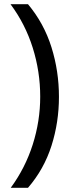

<svg xmlns="http://www.w3.org/2000/svg" viewBox="-20 -734 340 912"><path d="M260 -274Q260 -153 224.5 -41.5Q189 70 113 158H31Q100 64 135.5 -47.5Q171 -159 171 -275Q171 -394 135.5 -507Q100 -620 30 -714H113Q189 -623 224.5 -509.5Q260 -396 260 -274Z"/></svg>

Font: Noto Sans Deseret
Style: Regular
Weight: 400
Designer: Monotype Design Team
Foundry: Monotype Imaging Inc.
Version: Version 2.001; ttfautohint (v1.8.4.7-5d5b)